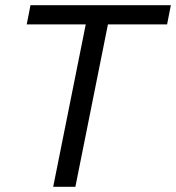

<svg xmlns="http://www.w3.org/2000/svg" viewBox="-20 -720 678 740"><path d="M624 -626H396L270.5 0H185L310.5 -626H83L97.5 -700H638.5Z"/></svg>

Font: Argentum Sans Light
Style: Italic
Weight: 300
Italic angle: -11.3°
Designer: Julieta Ulanovsky (font), Owen Earl (portions from Jones font), Cristiano Sobral (main changes and remaster)
Foundry: Julieta Ulanovsky (font), Owen Earl (portions from Jones font), Cristiano Sobral (main changes and remaster)
Version: Version 3.127